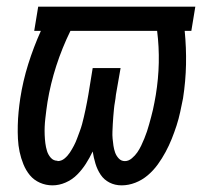

<svg xmlns="http://www.w3.org/2000/svg" viewBox="-20 -550 640 578"><path d="M138 8Q118 8 100 0Q82 -8 70 -22.5Q58 -37 50.5 -55.5Q43 -74 39 -93Q35 -112 34 -132Q33 -152 33.5 -172.5Q34 -193 36 -213.5Q38 -234 41 -254Q49 -306 65 -357Q81 -408 103 -457H83L95 -530H568L556 -457H536Q541 -406 540 -356Q539 -306 531 -254Q527 -234 522.5 -213Q518 -192 511.5 -172Q505 -152 497 -132Q489 -112 478.5 -92.5Q468 -73 455 -55Q442 -37 425 -22.5Q408 -8 387.5 0Q367 8 346 8Q326 8 309.5 -0.5Q293 -9 283 -24Q273 -39 267.5 -57Q262 -75 259 -94Q250 -75 238.5 -57Q227 -39 212 -24Q197 -9 177.5 -0.5Q158 8 138 8ZM356 -65Q367 -65 377 -73.5Q387 -82 393.5 -91.5Q400 -101 405 -111.5Q410 -122 414.5 -133Q419 -144 422.5 -154.5Q426 -165 429 -176Q432 -187 435 -198Q438 -209 440.5 -220Q443 -231 445 -242Q447 -253 449 -264Q457 -313 458 -361Q459 -409 453 -457H192Q167 -406 149.5 -352Q132 -298 123 -243Q121 -231 119.5 -218.5Q118 -206 116.5 -193.5Q115 -181 114.5 -168.5Q114 -156 114.5 -143.5Q115 -131 116.5 -119Q118 -107 121.5 -95.5Q125 -84 133 -75Q141 -66 153 -66Q153 -66 153 -65.5Q153 -65 153 -65Q165 -65 174.5 -73Q184 -81 190.5 -91Q197 -101 202.5 -111.5Q208 -122 212 -133Q216 -144 220 -154.5Q224 -165 227 -176Q230 -187 232.5 -198Q235 -209 237.5 -220.5Q240 -232 242 -243Q244 -254 246 -265L259 -345H343L329 -265Q328 -254 326 -243Q324 -232 323 -221Q322 -210 321 -198.5Q320 -187 319.5 -176Q319 -165 318.5 -154Q318 -143 319 -132.5Q320 -122 321.5 -111.5Q323 -101 326.5 -91Q330 -81 337.5 -73Q345 -65 356 -65Z"/></svg>

Font: Iosevka Slab Extended Oblique
Style: Regular
Weight: 400
Width: 7
Italic angle: -9°
Monospace: yes
Designer: Belleve Invis
Foundry: Belleve Invis
Version: Version 11.1.0; ttfautohint (v1.8.3)